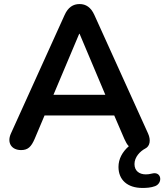

<svg xmlns="http://www.w3.org/2000/svg" viewBox="-20 -733 811 948"><path d="M683 195C702 195 725 194 746 186C785 171 778 111 730 124C719 127 709 128 700 128C668 128 644 111 644 77C644 43 671 14 698 0C720 -11 726 -41 711 -74L446 -659C429 -697 404 -713 373 -713C341 -713 316 -697 299 -659L34 -74C13 -28 37 8 84 8C118 8 134 -8 151 -47L200 -163H544L594 -47C601 -32 607 -20 616 -11C584 17 565 52 565 91C565 155 609 195 683 195ZM373 -566 500 -265H244L371 -566Z"/></svg>

Font: Nunito
Style: Bold
Weight: 700
Designer: Vernon Adams
Foundry: Vernon Adams
Version: Version 3.602